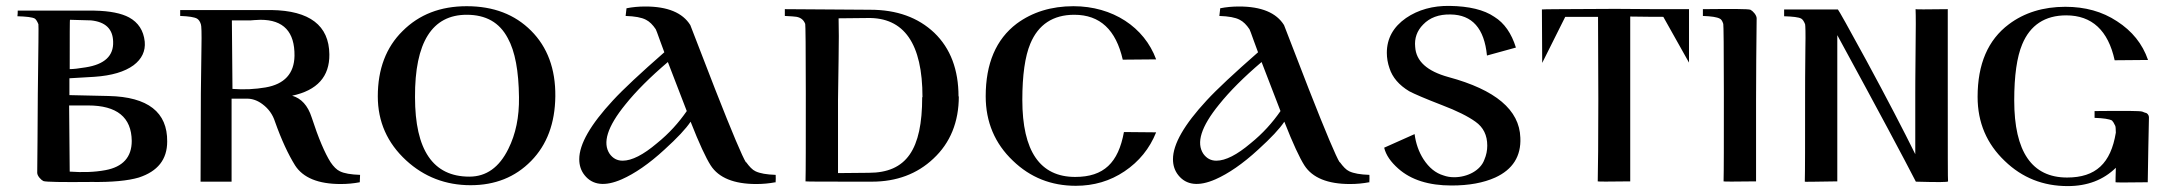

<svg xmlns="http://www.w3.org/2000/svg" viewBox="-20 -615 7315 650"><path d="M546 -136C547 -235 481 -287 348 -290L215 -293V-350L300 -355C358 -359 402 -372 432 -394C460 -415 473 -442 470 -474C466 -512 448 -539 417 -556C391 -570 352 -578 300 -579H40C40 -573 40 -567 39 -560C69 -559 89 -557 98 -552C102 -549 106 -543 110 -533C111 -531 110 -452 108 -296C107 -174 107 -85 106 -30C106 -19 120 -5 127 -2C135 1 189 2 289 1C359 2 413 -3 450 -14C514 -35 546 -75 546 -136ZM363 -474C365 -426 334 -397 270 -387C246 -383 228 -381 216 -381C216 -494 216 -549 217 -548C260 -547 284 -546 288 -546C337 -541 362 -517 363 -474ZM426 -138C426 -83 396 -50 337 -39C300 -32 259 -31 216 -34L214 -258H278C376 -258 425 -218 426 -138Z M1199 -23C1168 -24 1145 -28 1131 -35C1120 -40 1109 -51 1099 -66C1080 -96 1058 -147 1035 -218C1022 -258 1000 -282 969 -291C1054 -309 1096 -356 1095 -431C1094 -529 1028 -579 899 -581H590V-561C619 -560 638 -557 647 -552C652 -549 657 -543 660 -533C662 -529 663 -503 662 -454C661 -369 660 -317 660 -299L659 0H764V-73V-208C764 -263 764 -288 764 -281H817C834 -281 852 -275 869 -262C889 -247 903 -228 911 -203C933 -141 956 -92 979 -55C1006 -13 1058 8 1133 8C1156 8 1177 6 1198 2ZM977 -426C976 -366 943 -330 879 -319C844 -313 807 -311 767 -314L765 -546H829C830 -546 850 -548 862 -548C940 -548 978 -507 977 -426Z M1860 -289C1861 -382 1833 -456 1778 -511C1723 -566 1651 -594 1560 -594C1471 -594 1399 -566 1343 -510C1287 -455 1259 -381 1259 -289C1259 -203 1291 -131 1355 -72C1416 -16 1489 12 1573 12C1656 12 1724 -15 1778 -70C1832 -125 1859 -198 1860 -289ZM1737 -286C1738 -219 1726 -161 1701 -111C1670 -48 1626 -17 1569 -17C1446 -17 1385 -107 1385 -286C1384 -472 1443 -565 1560 -565C1625 -565 1671 -539 1699 -486C1724 -441 1736 -374 1737 -286Z M2606 -23C2575 -24 2553 -28 2538 -35C2527 -40 2517 -51 2506 -66H2505C2494 -83 2459 -165 2401 -313L2317 -530C2291 -572 2240 -593 2165 -593C2142 -593 2121 -591 2101 -587L2098 -561C2129 -560 2152 -556 2167 -548C2179 -542 2190 -531 2200 -516C2201 -515 2206 -501 2215 -476C2224 -451 2229 -438 2229 -438C2148 -367 2090 -313 2055 -275C1979 -193 1941 -127 1941 -76C1941 -55 1947 -37 1959 -22C1986 12 2028 17 2085 -8C2128 -27 2177 -60 2230 -109C2273 -148 2302 -179 2318 -203C2347 -129 2370 -80 2386 -55C2413 -13 2465 8 2540 8C2563 8 2584 6 2605 2C2605 9 2607 -3 2606 -23ZM2305 -239C2278 -200 2245 -163 2204 -130C2158 -91 2119 -71 2088 -71C2069 -71 2055 -79 2044 -94C2019 -131 2036 -186 2097 -261C2133 -306 2181 -354 2241 -405Z M3225 -288C3225 -379 3198 -451 3143 -504C3088 -556 3016 -582 2926 -582L2637 -584C2637 -569 2637 -561 2637 -561C2658 -560 2672 -559 2677 -558C2692 -555 2701 -547 2706 -534C2707 -531 2708 -453 2708 -300C2708 -133 2708 -33 2707 -1C2707 0 2782 0 2932 0C3015 0 3085 -26 3140 -78C3197 -131 3226 -202 3226 -289ZM3102 -286C3102 -109 3049 -30 2921 -30L2817 -29V-277C2817 -298 2818 -344 2819 -415C2820 -472 2820 -518 2819 -553L2916 -554C3041 -557 3103 -467 3103 -286Z M3785 -168C3766 -64 3717 -16 3620 -16C3501 -16 3441 -103 3441 -277C3441 -360 3450 -424 3468 -467C3495 -532 3545 -565 3617 -565C3704 -565 3758 -514 3781 -413L3894 -414C3854 -523 3747 -594 3614 -594C3539 -594 3475 -574 3422 -535C3352 -482 3317 -400 3317 -289C3317 -202 3348 -129 3409 -71C3468 -14 3539 14 3622 14C3683 14 3738 -2 3787 -35C3836 -68 3872 -112 3894 -167Z M4616 -23C4585 -24 4563 -28 4548 -35C4537 -40 4527 -51 4516 -66H4515C4504 -83 4469 -165 4411 -313L4327 -530C4301 -572 4250 -593 4175 -593C4152 -593 4131 -591 4111 -587L4108 -561C4139 -560 4162 -556 4177 -548C4189 -542 4200 -531 4210 -516C4211 -515 4216 -501 4225 -476C4234 -451 4239 -438 4239 -438C4158 -367 4100 -313 4065 -275C3989 -193 3951 -127 3951 -76C3951 -55 3957 -37 3969 -22C3996 12 4038 17 4095 -8C4138 -27 4187 -60 4240 -109C4283 -148 4312 -179 4328 -203C4357 -129 4380 -80 4396 -55C4423 -13 4475 8 4550 8C4573 8 4594 6 4615 2C4615 9 4617 -3 4616 -23ZM4315 -239C4288 -200 4255 -163 4214 -130C4168 -91 4129 -71 4098 -71C4079 -71 4065 -79 4054 -94C4029 -131 4046 -186 4107 -261C4143 -306 4191 -354 4251 -405Z M4975 -203C5002 -184 5015 -157 5015 -122C5015 -106 5012 -90 5005 -74C4992 -38 4948 -15 4903 -15C4890 -15 4878 -17 4867 -21C4840 -29 4818 -47 4799 -76C4783 -101 4773 -130 4769 -161L4666 -115C4672 -90 4688 -67 4714 -44C4757 -6 4817 13 4894 13C4953 13 5002 4 5042 -14C5101 -41 5130 -86 5127 -149C5124 -243 5043 -311 4884 -354C4811 -374 4774 -408 4771 -456C4768 -485 4777 -511 4798 -532C4820 -555 4851 -567 4891 -566C4964 -565 5005 -519 5014 -427L5112 -454C5097 -502 5073 -537 5039 -558C5004 -582 4953 -594 4888 -595C4831 -596 4781 -582 4740 -554C4697 -524 4675 -485 4675 -436C4675 -419 4678 -401 4684 -384C4694 -353 4716 -327 4751 -306C4768 -297 4805 -281 4862 -259C4912 -240 4950 -221 4975 -203Z M5698 -584C5615 -584 5532 -584 5449 -585C5283 -584 5200 -584 5200 -583L5201 -402L5279 -558H5390L5391 -279C5391 -137 5390 -44 5389 -1C5389 0 5426 0 5499 -1V-559C5554 -558 5591 -558 5611 -558L5698 -403Z M5927 -553C5927 -564 5914 -578 5906 -582C5898 -585 5844 -585 5745 -584C5745 -569 5745 -561 5745 -561C5774 -560 5793 -557 5802 -552C5807 -550 5811 -544 5814 -534C5815 -531 5816 -453 5816 -300C5816 -133 5816 -33 5815 -1C5815 0 5852 0 5925 -1V-277C5925 -366 5926 -458 5927 -554V-553Z M6575 -1C6574 -1 6574 -107 6574 -318C6574 -495 6574 -584 6574 -584C6501 -583 6465 -583 6465 -584C6466 -564 6466 -517 6465 -444C6464 -354 6464 -305 6464 -298V-93C6424 -174 6369 -280 6298 -411C6237 -523 6205 -580 6202 -583H6020V-560C6049 -559 6069 -557 6078 -552C6083 -549 6087 -543 6091 -533C6092 -529 6093 -503 6092 -454C6091 -369 6091 -317 6091 -299C6091 -132 6091 -32 6090 0C6089 1 6125 0 6200 -1V-320C6200 -437 6200 -496 6200 -496C6339 -241 6427 -76 6466 0C6539 2 6575 2 6575 -1Z M7255 -213C7256 -222 7253 -228 7247 -232C7242 -233 7238 -235 7233 -237C7226 -240 7172 -240 7071 -239C7071 -224 7071 -216 7071 -216C7101 -215 7121 -212 7130 -207C7133 -204 7137 -198 7141 -189C7142 -187 7143 -179 7143 -166C7126 -62 7075 -14 6978 -14C6859 -14 6799 -101 6799 -275C6799 -359 6808 -422 6826 -465C6853 -530 6903 -563 6975 -563C7062 -563 7117 -512 7139 -411L7252 -412C7233 -467 7198 -510 7147 -543C7097 -576 7039 -592 6972 -592C6897 -592 6833 -572 6781 -533C6710 -480 6675 -398 6675 -287C6675 -200 6706 -128 6767 -70C6826 -13 6897 15 6980 15C7047 15 7101 -6 7143 -47C7142 -18 7142 -2 7142 2C7142 3 7178 3 7251 2C7252 -83 7254 -155 7255 -213Z"/></svg>

Font: GFS Nicefore
Style: Regular
Weight: 400
Designer: George Matthiopoulos
Foundry: George Matthiopoulos
Version: Version 1.0